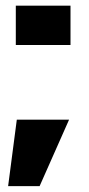

<svg xmlns="http://www.w3.org/2000/svg" viewBox="-20 -569 312 674"><path d="M35.5 -549V-411H227.5V-549ZM8.5 84.5H119L222.5 -149H39Z"/></svg>

Font: Anybody Condensed Black
Style: Regular
Weight: 900
Width: 3
Designer: Tyler Finck
Foundry: Etcetera Type Company
Version: Version 1.113;gftools[0.9.25]